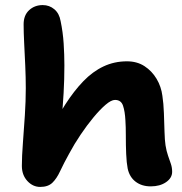

<svg xmlns="http://www.w3.org/2000/svg" viewBox="-20 -733 726 764"><path d="M579.8 8.6Q544 8.6 519.6 -10Q495.2 -28.6 488 -62.6Q483.6 -85.2 482.1 -120.1Q480.6 -155 480.7 -191.7Q480.8 -228.4 479 -254.2Q477.2 -289.6 469.5 -312.5Q461.8 -335.4 437.6 -335.4Q422.6 -335.4 400.1 -316.1Q377.6 -296.8 351.8 -265.7Q326 -234.6 300.8 -197.2Q275.6 -159.8 255.8 -122.8Q233.6 -82.8 219.5 -52.4Q205.4 -22 188.2 -5.6Q171 10.8 140 10.8Q110.6 10.8 88.8 -12.9Q67 -36.6 67 -73Q67 -110.6 71.1 -163.5Q75.2 -216.4 78.9 -274Q82.6 -331.6 82.6 -381.8Q82.6 -424.8 80.5 -471.3Q78.4 -517.8 76.2 -560.9Q74 -604 74 -636.4Q74 -672.4 96 -692.6Q118 -712.8 150 -712.8Q176.6 -712.8 196.3 -696.1Q216 -679.4 221.2 -649Q230.4 -605 233.3 -560Q236.2 -515 236.2 -473Q236.2 -416.6 233.1 -362.4Q230 -308.2 225.4 -264Q220.8 -219.8 217.2 -192.1Q213.6 -164.4 212.6 -160.2L172.6 -197.2Q205.4 -263.8 239.8 -317.4Q274.2 -371 311.5 -409.7Q348.8 -448.4 391.9 -468.7Q435 -489 485.2 -489Q525.4 -489 555 -469.7Q584.6 -450.4 603.1 -419.3Q621.6 -388.2 626.2 -351.6Q630.8 -321.8 632.2 -283.1Q633.6 -244.4 634.6 -209.3Q635.6 -174.2 638.6 -155Q642.4 -131.2 648.8 -113.2Q655.2 -95.2 660.1 -80.5Q665 -65.8 665 -49.4Q665 -24.8 640.7 -8.1Q616.4 8.6 579.8 8.6Z"/></svg>

Font: Shantell Sans Light
Style: Regular
Weight: 300
Designer: Stephen Nixon, Anya Danilova, Shantell Martin
Foundry: Arrow Type
Version: Version 1.011;[c5ecc13dd]